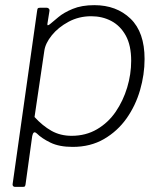

<svg xmlns="http://www.w3.org/2000/svg" viewBox="-20 -560 632 745"><path d="M37 165Q33 165 30.5 161.5Q28 158 29 154L124 -518Q125 -526 127 -528Q129 -530 137 -530H161Q166 -530 169.5 -526.5Q173 -523 172 -518L164 -468Q163 -462 166 -462Q169 -462 176 -468Q186 -476 206.5 -493.5Q227 -511 262 -525.5Q297 -540 346 -540Q432 -540 486.5 -487.5Q541 -435 541 -331Q541 -271 523.5 -210.5Q506 -150 471 -100.5Q436 -51 383.5 -20.5Q331 10 262 10Q210 10 176 -6.5Q142 -23 123 -42Q115 -49 111 -45.5Q107 -42 105 -32L79 156Q78 161 76.5 163Q75 165 70 165H37ZM258 -33Q313 -33 356.5 -58.5Q400 -84 429 -126.5Q458 -169 473.5 -220.5Q489 -272 489 -324Q489 -384 468 -422Q447 -460 412 -478.5Q377 -497 334 -497Q286 -497 246 -475.5Q206 -454 181 -423Q156 -392 152 -363L114 -106Q145 -72 179.5 -52.5Q214 -33 258 -33Z"/></svg>

Font: Libre Franklin Thin ExtraLight
Style: Italic
Weight: 250
Italic angle: -8°
Version: Version 3.000